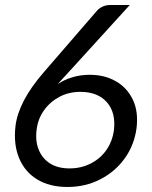

<svg xmlns="http://www.w3.org/2000/svg" viewBox="-20 -737 607 765"><path d="M249 8Q177 8 127.5 -22.5Q78 -53 55.5 -108.5Q33 -164 42 -237Q48 -284 75.5 -337Q103 -390 156 -451L367 -695Q375 -704 388.5 -710.5Q402 -717 418 -717H497L274 -472Q258 -455 242 -437Q226 -419 210 -402Q237 -420 269.5 -429.5Q302 -439 338 -439Q397 -439 442 -413Q487 -387 509.5 -339.5Q532 -292 524 -226Q515 -159 477 -106Q439 -53 379.5 -22.5Q320 8 249 8ZM257 -66Q303 -66 341.5 -85.5Q380 -105 404 -139.5Q428 -174 434 -219Q442 -289 405.5 -330Q369 -371 300 -371Q254 -371 216.5 -351Q179 -331 155 -297Q131 -263 126 -221Q120 -176 134 -141Q148 -106 179 -86Q210 -66 257 -66Z"/></svg>

Font: Aleo
Style: Italic
Weight: 400
Italic angle: -7°
Designer: Alessio Laiso
Foundry: Alessio Laiso
Version: Version 2.001;gftools[0.9.29]